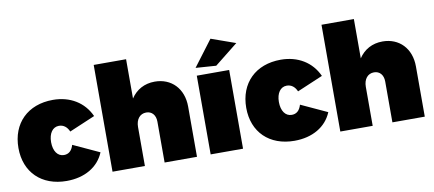

<svg xmlns="http://www.w3.org/2000/svg" viewBox="-70 -1043 2971 1314"><g transform="rotate(-10 1415.5 -386.0)"><path d="M384 -321 563 -397C518 -497 423 -555 304 -555C129 -555 15 -443 15 -271C15 -102 128 8 302 8C427 8 523 -48 563 -145L381 -229C369 -188 346 -170 314 -170C270 -170 242 -210 242 -272C242 -333 270 -373 314 -373C346 -373 370 -354 384 -321Z M1012 -557C940 -557 883 -525 846 -469V-742H621V0H846V-271C846 -324 874 -359 918 -359C957 -359 983 -330 983 -284V0H1208V-349C1208 -475 1127 -557 1012 -557Z M1439 -780 1304 -601 1446 -591 1608 -720ZM1303 -547V0H1528V-547Z M1967 -321 2146 -397C2101 -497 2006 -555 1887 -555C1712 -555 1598 -443 1598 -271C1598 -102 1711 8 1885 8C2010 8 2106 -48 2146 -145L1964 -229C1952 -188 1929 -170 1897 -170C1853 -170 1825 -210 1825 -272C1825 -333 1853 -373 1897 -373C1929 -373 1953 -354 1967 -321Z M2595 -557C2523 -557 2466 -525 2429 -469V-742H2204V0H2429V-271C2429 -324 2457 -359 2501 -359C2540 -359 2566 -330 2566 -284V0H2791V-349C2791 -475 2710 -557 2595 -557Z"/></g></svg>

Font: Montserrat-Arabic Black
Style: Regular
Weight: 900
Designer: Mohamed Gaber
Foundry: Kief Type Foundry
Version: Version 5.008;PS 005.008;hotconv 1.0.88;makeotf.lib2.5.64775